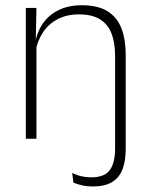

<svg xmlns="http://www.w3.org/2000/svg" viewBox="-20 -516 556 714"><path d="M408 -26.5V-308Q408 -356 395 -390.5Q382 -425 352.5 -443.8Q323 -462.5 273.5 -462.5Q228 -462.5 194 -444.5Q160 -426.5 139.5 -395.2Q119 -364 112 -324L101 -356H111Q116.5 -394 137.5 -426Q158.5 -458 195.5 -477.2Q232.5 -496.5 284.5 -496.5Q344 -496.5 379.8 -474.2Q415.5 -452 431.5 -410.8Q447.5 -369.5 447.5 -311.5V-26.5ZM76 0V-486.5H115.5L113 -362.5L115.5 -361V0ZM324.5 177.5Q304 177.5 285 173.2Q266 169 253 163L248.5 127Q265 135.5 282.8 139.5Q300.5 143.5 319.5 143.5Q369 143.5 388.5 116.2Q408 89 408 36V-150.5H447.5V38Q447.5 82.5 435.5 113.8Q423.5 145 396.5 161.2Q369.5 177.5 324.5 177.5Z"/></svg>

Font: Anek Latin ExtraLight
Style: Regular
Weight: 250
Designer: Yesha Goshar
Foundry: Ek Type
Version: Version 1.003